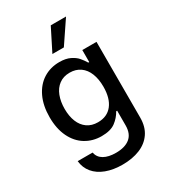

<svg xmlns="http://www.w3.org/2000/svg" viewBox="-231 -871 1050 1190"><g transform="rotate(-30 294.5 -275.5)"><path d="M54.7 51.8H161.1Q168.5 88.4 201.2 107.2Q233.9 126 287.1 126Q351.6 126 387.2 97.2Q422.9 68.4 422.9 7.8V-96.7H416Q396 -60.1 361.1 -33.9Q326.2 -7.8 261.7 -7.8Q198.7 -7.8 148.2 -38.6Q97.7 -69.3 68.8 -128.9Q40 -188.5 40 -270.5Q40 -353 68.6 -413.3Q97.2 -473.6 147.7 -505.4Q198.2 -537.1 262.7 -537.1Q308.1 -537.1 338.6 -522.2Q369.1 -507.3 385.7 -488Q402.3 -468.8 417 -444.3H423.8V-530.3H525.4V11.7Q525.4 77.6 494.6 122.1Q463.9 166.5 410.2 188.2Q356.4 210 286.1 210Q219.7 210 169.2 190.9Q118.7 171.9 89.1 136.2Q59.6 100.6 54.7 51.8ZM423.8 -268.6Q423.8 -322.8 407.7 -363.3Q391.6 -403.8 360.4 -426Q329.1 -448.2 285.2 -448.2Q240.2 -448.2 209 -425Q177.7 -401.9 162.1 -361.1Q146.5 -320.3 146.5 -268.6Q146.5 -216.3 162.4 -177Q178.2 -137.7 209.5 -115.7Q240.7 -93.8 285.2 -93.8Q351.6 -93.8 387.7 -139.9Q423.8 -186 423.8 -268.6ZM331.1 -760.7H440.4L333 -601.6H251Z"/></g></svg>

Font: Pretendard Std Medium
Style: Regular
Weight: 500
Designer: Base glyphs from Inter by Rasmus Andersson; Hangeul glyphs from Noto Sans CJK(Source Han Sans) by Jang Soo-young and Kan
Foundry: Kil Hyung-jin
Version: Version 1.309